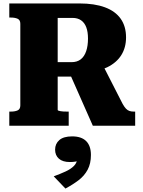

<svg xmlns="http://www.w3.org/2000/svg" viewBox="-20 -730 830 1115"><path d="M378 -319 519 0H765V-82H756Q743 -82 732 -85.5Q721 -89 711.5 -99Q702 -109 692 -127L574 -358ZM315 -92V-626H401Q431 -626 451 -612Q471 -598 481 -571.5Q491 -545 491 -506Q491 -464 480.5 -433Q470 -402 449 -385.5Q428 -369 395 -369H288V-285H441Q447 -289 451 -291.5Q455 -294 459.5 -297.5Q464 -301 470 -306Q549 -313 603 -339.5Q657 -366 684.5 -410Q712 -454 712 -513Q712 -577 681 -621Q650 -665 589.5 -687.5Q529 -710 441 -710H34V-628H44Q67 -628 82.5 -621Q98 -614 98 -592V-118Q98 -96 82.5 -89Q67 -82 44 -82H34V0H379V-82H367Q357 -82 347.5 -82.5Q338 -83 330.5 -84.5Q323 -86 319 -87.5Q315 -89 315 -92ZM360 365 292 294Q330 280 360.5 266Q391 252 409.5 233.5Q428 215 429 187L445 199Q433 206 418 208.5Q403 211 386 211Q344 211 322 191.5Q300 172 300 139Q300 105 324.5 83.5Q349 62 399 62Q453 62 480.5 89.5Q508 117 508 170Q508 220 489 255.5Q470 291 436.5 316.5Q403 342 360 365Z"/></svg>

Font: Roboto Serif 20pt ExtraBold
Style: Regular
Weight: 800
Version: Version 1.008